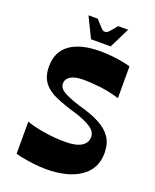

<svg xmlns="http://www.w3.org/2000/svg" viewBox="-161 -970 869 1074"><g transform="rotate(20 273.0 -433.0)"><path d="M63 -13V-204Q107 -188 170 -178Q233 -168 295 -168Q359 -168 391 -188Q423 -208 423 -243Q423 -275 389 -297.5Q355 -320 298 -338Q225 -359 172.5 -381.5Q120 -404 93 -440Q66 -476 66 -534Q66 -623 129.5 -667.5Q193 -712 308 -712Q342 -712 376.5 -708.5Q411 -705 440.5 -699.5Q470 -694 489 -688V-499Q430 -517 373.5 -523.5Q317 -530 276 -530Q223 -530 197.5 -514Q172 -498 172 -471Q172 -444 201.5 -426Q231 -408 300 -386Q375 -366 424.5 -340Q474 -314 499 -277Q524 -240 524 -184Q524 -90 449.5 -39Q375 12 246 12Q213 12 178 8Q143 4 113 -1.5Q83 -7 63 -13ZM235 -757 176 -878H231Q256 -850 266.5 -839Q277 -828 282 -825.5Q287 -823 294 -823Q301 -823 305.5 -825.5Q310 -828 320 -839Q330 -850 353 -878H412L352 -757Z"/></g></svg>

Font: Ojuju
Style: Bold
Weight: 700
Designer: Chisaokwu Joboson, Mirko Velimirovic
Foundry: Udi Foundry
Version: Version 1.000